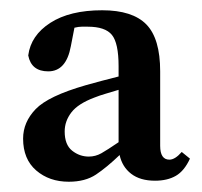

<svg xmlns="http://www.w3.org/2000/svg" viewBox="-20 -763 393 374"><path d="M292 -479Q292 -452 310 -452Q321 -452 334 -467L350 -454Q339 -430 322.5 -420.5Q306 -411 282 -411Q253 -411 235.5 -424.5Q218 -438 213 -461Q188 -437 167 -423Q146 -409 114 -409Q76 -409 50.5 -431Q25 -453 25 -493Q25 -525 49.5 -550.5Q74 -576 147 -597Q161 -601 178 -605.5Q195 -610 211 -614V-634Q211 -679 198 -695Q185 -711 151 -711Q145 -711 139 -711Q133 -711 125 -709L118 -673Q109 -624 74 -624Q41 -624 35 -655Q40 -694 78 -718.5Q116 -743 179 -743Q238 -743 265 -715.5Q292 -688 292 -624ZM106 -507Q106 -481 120.5 -469.5Q135 -458 153 -458Q166 -458 177.5 -464.5Q189 -471 211 -486V-588Q198 -584 186 -580.5Q174 -577 164 -573Q132 -561 119 -544Q106 -527 106 -507Z"/></svg>

Font: Source Serif Pro Semibold
Style: Regular
Weight: 600
Designer: Frank Grießhammer
Foundry: Adobe Systems Incorporated
Version: Version 3.000;hotconv 1.0.109;makeotfexe 2.5.65596